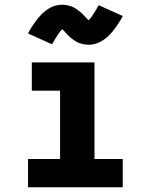

<svg xmlns="http://www.w3.org/2000/svg" viewBox="-20 -795 640 815"><path d="M99 0V-120H235V-410H115V-530H381V-120H501V0ZM356 -605Q349 -605 342 -606Q335 -607 329 -608.5Q323 -610 316 -612.5Q309 -615 303.5 -618.5Q298 -622 292 -626Q286 -630 280.5 -634.5Q275 -639 270.5 -643.5Q266 -648 262 -652.5Q258 -657 253 -662.5Q248 -668 244 -671Q240 -667 237.5 -664Q235 -661 232 -657Q229 -653 225.5 -647.5Q222 -642 218 -636Q214 -630 210 -622.5Q206 -615 201 -607L99 -653Q106 -667 113.5 -678.5Q121 -690 128 -700Q135 -710 142 -718.5Q149 -727 156.5 -734.5Q164 -742 174.5 -750Q185 -758 196 -763.5Q207 -769 219 -772Q231 -775 244 -775Q251 -775 258 -774Q265 -773 271 -771.5Q277 -770 284 -767.5Q291 -765 296.5 -761.5Q302 -758 308 -754Q314 -750 319.5 -745.5Q325 -741 329.5 -736.5Q334 -732 338 -727.5Q342 -723 347 -718Q352 -713 356 -709Q360 -713 362.5 -716Q365 -719 368 -723Q371 -727 374.5 -732.5Q378 -738 382 -744Q386 -750 390 -757.5Q394 -765 399 -773L501 -727Q494 -713 486.5 -701.5Q479 -690 472 -680Q465 -670 458 -661.5Q451 -653 443.5 -645.5Q436 -638 425.5 -630Q415 -622 404 -616.5Q393 -611 381 -608Q369 -605 356 -605Z"/></svg>

Font: Iosevka Curly Heavy Extended
Style: Regular
Weight: 900
Width: 7
Monospace: yes
Designer: Belleve Invis
Foundry: Belleve Invis
Version: Version 11.1.0; ttfautohint (v1.8.3)